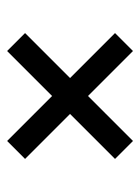

<svg xmlns="http://www.w3.org/2000/svg" viewBox="53 -488 394 540"><g transform="rotate(90 250.0 -218.0)"><path d="M73 -91.5 199.5 -218 73 -344.5 123.5 -395 250 -268.5 376.5 -395 427 -344.5 300.5 -218 427 -91.5 376.5 -41 250 -167.5 123.5 -41Z"/></g></svg>

Font: Newsreader 16pt ExtraBold
Style: Regular
Weight: 800
Designer: Hugues Gentile
Foundry: Production Type
Version: Version 1.003; ttfautohint (v1.8.3)